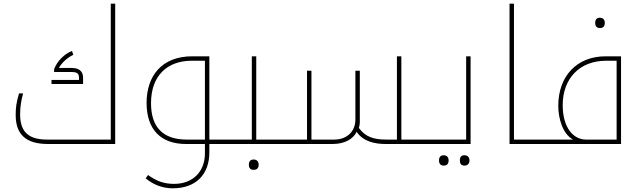

<svg xmlns="http://www.w3.org/2000/svg" viewBox="-20 -780 3468 1040"><path d="M259 -325H430V-358C430 -397 406 -412 366 -412H299C314 -439 343 -467 377 -483L370 -504C330 -489 289 -449 273 -405V-390H366C397 -390 408 -383 408 -357V-347H259Z M240 0H604V-760H580V-24H234C125 -24 89 -75 89 -161C89 -205 95 -234 105 -274H83C68 -223 65 -196 65 -157C65 -53 119 0 240 0Z M916 240C1041 240 1114 165 1114 45V0H1223C1226 0 1228 -2 1228 -5V-20C1228 -23 1226 -24 1223 -24H1114V-475H1021C856 -475 774 -368 774 -223C774 -76 853 0 988 0H1090V51C1090 149 1025 216 923 216C866 216 827 200 782 168L769 186C804 215 853 240 916 240ZM1090 -24H991C862 -24 798 -92 798 -221C798 -371 887 -451 1018 -451H1090Z M1354 140C1373 140 1381 129 1381 112C1381 96 1372 84 1354 84C1338 84 1328 93 1328 112C1328 131 1337 140 1354 140Z M1213 0H1491C1494 0 1496 -2 1496 -5V-20C1496 -23 1494 -24 1491 -24H1368V-475H1344V-24H1213C1210 -24 1208 -23 1208 -20V-5C1208 -2 1210 0 1213 0Z M2070 0H2291C2294 0 2296 -2 2296 -5V-20C2296 -23 2294 -24 2291 -24H2154V-475H2130V-24H2073C2006 -24 1960 -37 1924 -87C1927 -96 1929 -109 1929 -117V-397H1905V-132C1905 -66 1857 -24 1791 -24H1667V-397H1643V-24H1481C1478 -24 1476 -23 1476 -20V-5C1476 -2 1478 0 1481 0H1780C1847 0 1892 -26 1912 -66C1947 -13 2011 0 2070 0Z M2384 117C2398 117 2410 110 2410 89C2410 67 2395 61 2384 61C2368 61 2358 69 2358 89C2358 109 2368 117 2384 117ZM2496 117C2510 117 2523 109 2523 89C2523 69 2510 61 2496 61C2480 61 2471 69 2471 89C2471 109 2480 117 2496 117Z M2281 0H2529V-475H2505V-24H2281C2278 -24 2276 -23 2276 -20V-5C2276 -2 2278 0 2281 0Z M2908 -24H2764V-760H2740V0H2908C2911 0 2913 -2 2913 -5V-20C2913 -23 2911 -24 2908 -24Z M3230 -628C3244 -628 3256 -635 3256 -656C3256 -678 3241 -684 3230 -684C3214 -684 3204 -676 3204 -656C3204 -636 3214 -628 3230 -628Z M2898 0H3344V-475H3260C3105 -475 3004 -368 3004 -207C3004 -138 3028 -54 3084 -24H2898C2895 -24 2893 -23 2893 -20V-5C2893 -2 2895 0 2898 0ZM3154 -24C3087 -24 3028 -86 3028 -211C3028 -353 3118 -451 3263 -451H3320V-24Z"/></svg>

Font: Noto Kufi Arabic Thin
Style: Regular
Weight: 100
Designer: Monotype Design Team, David Williams, Khaled Hosny
Foundry: Google LLC
Version: Version 2.109